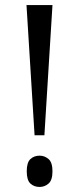

<svg xmlns="http://www.w3.org/2000/svg" viewBox="-20 -734 314 761"><path d="M117 -198 85 -714H188L156 -198ZM137 7Q115 7 100.5 -6.5Q86 -20 86 -55Q86 -90 100.5 -103.5Q115 -117 137 -117Q157 -117 172.5 -103.5Q188 -90 188 -55Q188 -20 172.5 -6.5Q157 7 137 7Z"/></svg>

Font: Noto Serif Khmer ExtraCondensed
Style: Regular
Weight: 400
Width: 2
Designer: Danh Hong and the Monotype Design Team
Foundry: Monotype Imaging Inc.
Version: Version 2.004